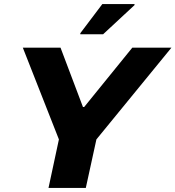

<svg xmlns="http://www.w3.org/2000/svg" viewBox="-20 -922 861 942"><path d="M218 0 269 -238 92 -688H277L387 -397H393L629 -688H821L453 -238L401 0ZM374 -754V-759L482 -902H640V-897L486 -754Z"/></svg>

Font: Saira Expanded
Style: Bold Italic
Weight: 700
Width: 7
Italic angle: -12°
Designer: Hector Gatti with collaboration of the Omnibus-Type team
Foundry: Omnibus-Type
Version: Version 1.101